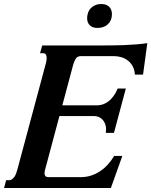

<svg xmlns="http://www.w3.org/2000/svg" viewBox="-38 -944 759 964"><path d="M449.2 -415Q463.9 -415 478.5 -419.9Q493.2 -424.8 506.8 -435.3Q520.5 -445.8 532.2 -461.7Q543.9 -477.5 552.7 -499.5H593.8L534.2 -276.9H493.2Q494.6 -285.6 494.6 -294.4Q494.6 -309.1 490 -321.5Q485.4 -334 477.3 -342.8Q469.2 -351.6 458.3 -356.4Q447.3 -361.3 434.6 -361.3H260.3L189.5 -96.2Q185.5 -83 185.5 -73.2Q185.5 -64.9 189.9 -59.8Q194.3 -54.7 205.6 -54.7H369.6Q395 -54.7 418.7 -62.3Q442.4 -69.8 463.6 -83.7Q484.9 -97.7 502.9 -117.4Q521 -137.2 535.2 -161.1H576.2L518.6 0H-17.6L-7.3 -39.1H6.8Q15.6 -39.1 22.5 -43.9Q29.3 -48.8 34.4 -56.4Q39.6 -64 43 -73.2Q46.4 -82.5 48.8 -91.3L191.9 -624.5Q193.8 -631.3 195.1 -638.7Q196.3 -646 196.3 -652.8Q196.3 -663.1 192.4 -669.9Q188.5 -676.8 177.7 -676.8H163.1L173.8 -715.8H476.1Q496.6 -715.8 525.4 -716.1Q554.2 -716.3 585.2 -717.5Q616.2 -718.8 647 -721.2Q677.7 -723.6 701.7 -727.5L680.2 -569.3H639.2Q637.7 -594.2 627.9 -611.8Q618.2 -629.4 603.3 -640.6Q588.4 -651.9 570.6 -657Q552.7 -662.1 535.6 -662.1H368.2Q350.6 -662.1 342.5 -649.7Q334.5 -637.2 329.6 -619.6L274.9 -415ZM401.9 -872.1Q407.2 -896.5 426.3 -910.2Q445.3 -923.8 469.7 -923.8Q496.6 -923.8 510.3 -909.9Q523.9 -896 523.9 -874Q523.9 -856 518.1 -842.8Q512.2 -829.6 502.2 -820.8Q492.2 -812 479.2 -807.9Q466.3 -803.7 451.7 -803.7Q425.3 -803.7 412.4 -817.4Q399.4 -831.1 399.4 -853Q399.4 -860.8 401.9 -872.1Z"/></svg>

Font: Arian AMU Serif
Style: Bold Italic
Weight: 700
Italic angle: -15°
Designer: Ruben Hakobyan (Tarumian)
Foundry: Ruben Hakobyan (Tarumian)
Version: Version 1.002